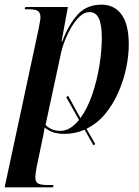

<svg xmlns="http://www.w3.org/2000/svg" viewBox="-38 -566 600 826"><path d="M364 59 326 -8Q285 10 239 10Q210 10 190.5 3Q171 -4 154 -17Q152 -2 149.5 9.5Q147 21 144 36L119 156Q114 184 114 197Q114 218 127 224Q140 230 168 230H192L190 240H-18L128 -441Q131 -458 133.5 -471Q136 -484 136 -491Q136 -511 125.5 -518.5Q115 -526 87 -526H68L71 -536H254L227 -388H230Q256 -458 295 -502Q334 -546 399 -546Q453 -546 484.5 -504Q516 -462 516 -374Q516 -327 505 -274Q494 -221 471.5 -169.5Q449 -118 415 -76.5Q381 -35 334 -12L372 54ZM221 -3Q244 -3 264 -15.5Q284 -28 302 -50L247 -148L255 -154L308 -58Q338 -99 358.5 -158.5Q379 -218 389.5 -283Q400 -348 400 -403Q400 -461 387 -487.5Q374 -514 347 -514Q326 -514 306.5 -496.5Q287 -479 270.5 -451.5Q254 -424 241.5 -392.5Q229 -361 223 -331L158 -29Q166 -19 182.5 -11Q199 -3 221 -3Z"/></svg>

Font: Noto Serif Display Condensed SemiBold
Style: Italic
Weight: 600
Width: 3
Italic angle: -12°
Designer: Monotype Design Team
Foundry: Monotype Imaging Inc.
Version: Version 2.009